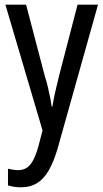

<svg xmlns="http://www.w3.org/2000/svg" viewBox="-20 -557 439 817"><path d="M3 -537H91L171 -232Q178 -211 183 -189.5Q188 -168 192.5 -146.5Q197 -125 200 -103H203Q207 -130 214.5 -163.5Q222 -197 231 -233L310 -537H397L224 79Q208 132 187.5 168Q167 204 138 222Q109 240 69 240Q54 240 41 238Q28 236 14 232V161Q24 163 35 165Q46 167 57 167Q79 167 94.5 156.5Q110 146 121.5 124Q133 102 143 67L161 -2Z"/></svg>

Font: Noto Sans Display Condensed
Style: Regular
Weight: 400
Width: 3
Designer: Monotype Design Team
Foundry: Monotype Imaging Inc.
Version: Version 2.003